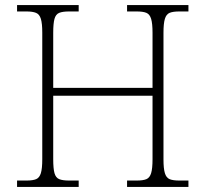

<svg xmlns="http://www.w3.org/2000/svg" viewBox="-20 -734 808 754"><path d="M47 0V-25H84Q109 -25 122 -30.5Q135 -36 140.5 -54Q146 -72 146 -109V-606Q146 -642 140.5 -660Q135 -678 121.5 -683.5Q108 -689 84 -689H47V-714H289V-689H251Q226 -689 212.5 -683.5Q199 -678 194 -660Q189 -642 189 -605V-389H579V-605Q579 -642 573.5 -660Q568 -678 555 -683.5Q542 -689 517 -689H479V-714H720V-689H684Q659 -689 646 -683.5Q633 -678 627.5 -660Q622 -642 622 -605V-108Q622 -72 627.5 -54Q633 -36 646 -30.5Q659 -25 684 -25H720V0H479V-25H517Q542 -25 555 -30.5Q568 -36 573.5 -54Q579 -72 579 -109V-358H189V-109Q189 -72 194 -54Q199 -36 212.5 -30.5Q226 -25 251 -25H289V0Z"/></svg>

Font: Noto Serif Hentaigana ExtraLight
Style: Regular
Weight: 200
Designer: Kazuhiro Yamada
Foundry: nipponia
Version: Version 1.000